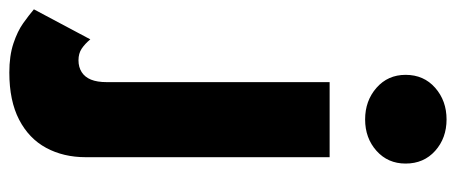

<svg xmlns="http://www.w3.org/2000/svg" viewBox="-414 -448 1001 422"><g transform="rotate(90 87.0 -236.5)"><path d="M40 -627Q40 -588 68.5 -563Q97 -538 138 -538Q179 -538 207 -563Q235 -588 235 -627Q235 -667 207 -692Q179 -717 138 -717Q97 -717 68.5 -692Q40 -667 40 -627ZM-38 66 -104 190Q-91 201 -73.5 213.5Q-56 226 -29 235Q-2 244 35 244Q97 244 138.5 222.5Q180 201 200.5 163Q221 125 221 76V-460H56V30Q56 51 50.5 64.5Q45 78 34 85Q23 92 8 92Q-7 92 -17.5 85Q-28 78 -38 66Z"/></g></svg>

Font: Jost ExtraBold
Style: Regular
Weight: 800
Version: Version 3.710